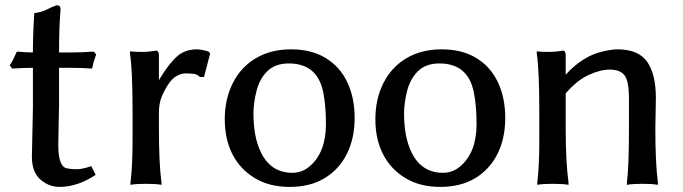

<svg xmlns="http://www.w3.org/2000/svg" viewBox="-20 -694 2603 732"><path d="M16.6 -445.3Q25.4 -454.1 43 -495.1L44.9 -497.1H47.9Q77.1 -494.1 105.5 -494.1Q105.5 -566.4 110.4 -637.7V-643.6L113.3 -644.5Q140.6 -648.4 156.2 -656.7Q171.9 -665 195.3 -673.8H197.3Q210.9 -673.8 210.9 -658.2Q205.1 -591.8 205.1 -494.1H254.9Q289.1 -494.1 335.9 -497.1H337.9L346.7 -486.3L337.9 -460.9L331.1 -432.6H328.1Q295.9 -435.5 245.1 -435.5H205.1V-294.9L202.1 -141.6Q202.1 -55.7 237.3 -51.8Q252 -48.8 272.5 -48.8Q293 -48.8 328.1 -60.5L344.7 -27.3Q275.4 18.6 207 18.6Q166 18.6 133.8 -9.8Q101.6 -38.1 101.6 -95.7L105.5 -282.2V-435.5Q72.3 -435.5 28.3 -432.6H26.4Z M475.6 -489.3V-498H479.5Q493.2 -496.1 520 -496.1Q546.9 -496.1 573.2 -501H574.2Q585 -501 585.9 -486.3V-388.7Q623 -450.2 653.8 -478Q684.6 -505.9 731.4 -505.9Q746.1 -505.9 773.4 -498H774.4L781.2 -490.2L757.8 -400.4H742.2Q731.4 -411.1 717.3 -412.6Q703.1 -414.1 687 -414.1Q670.9 -414.1 653.3 -404.3Q635.7 -394.5 620.6 -371.1Q605.5 -347.7 595.7 -323.2Q585.9 -298.8 585.9 -263.7V-204.1Q585.9 -69.3 595.7 2V10.7Q576.2 6.8 536.1 6.8Q497.1 6.8 477.5 10.7V2Q485.4 -58.6 485.4 -160.2V-266.6Q485.4 -427.7 475.6 -489.3Z M866.2 -106Q836.9 -163.1 836.9 -239.7Q836.9 -316.4 867.7 -377.4Q898.4 -438.5 955.6 -472.2Q1012.7 -505.9 1089.8 -505.9Q1167 -505.9 1221.2 -473.1Q1275.4 -440.4 1303.7 -381.3Q1332 -322.3 1332 -244.1Q1332 -166 1302.2 -106.9Q1272.5 -47.9 1217.3 -14.6Q1162.1 18.6 1084.5 18.6Q1006.8 18.6 951.2 -15.1Q895.5 -48.8 866.2 -106ZM976.6 -109.4Q1014.6 -35.2 1094.7 -35.2Q1131.8 -35.2 1160.2 -59.6Q1222.7 -112.3 1222.7 -221.7Q1222.7 -292 1211.9 -343.8Q1189.5 -452.1 1081.1 -452.1Q1029.3 -452.1 999.5 -422.9Q969.7 -393.6 958 -347.7Q946.3 -301.8 946.3 -260.3Q946.3 -218.8 953.1 -180.7Q960 -142.6 976.6 -109.4Z M1440.4 -106Q1411.1 -163.1 1411.1 -239.7Q1411.1 -316.4 1441.9 -377.4Q1472.7 -438.5 1529.8 -472.2Q1586.9 -505.9 1664.1 -505.9Q1741.2 -505.9 1795.4 -473.1Q1849.6 -440.4 1877.9 -381.3Q1906.2 -322.3 1906.2 -244.1Q1906.2 -166 1876.5 -106.9Q1846.7 -47.9 1791.5 -14.6Q1736.3 18.6 1658.7 18.6Q1581.1 18.6 1525.4 -15.1Q1469.7 -48.8 1440.4 -106ZM1550.8 -109.4Q1588.9 -35.2 1668.9 -35.2Q1706.1 -35.2 1734.4 -59.6Q1796.9 -112.3 1796.9 -221.7Q1796.9 -292 1786.1 -343.8Q1763.7 -452.1 1655.3 -452.1Q1603.5 -452.1 1573.7 -422.9Q1543.9 -393.6 1532.2 -347.7Q1520.5 -301.8 1520.5 -260.3Q1520.5 -218.8 1527.3 -180.7Q1534.2 -142.6 1550.8 -109.4Z M2026.4 -489.3V-498H2030.3Q2043.9 -496.1 2071.3 -496.1Q2098.6 -496.1 2125 -501H2126Q2135.7 -501 2136.7 -486.3V-409.2Q2202.1 -481.4 2279.3 -498Q2312.5 -505.9 2334 -505.9Q2414.1 -505.9 2447.3 -458.5Q2480.5 -411.1 2480.5 -320.3L2478.5 -204.1Q2478.5 -69.3 2488.3 2V10.7Q2468.8 6.8 2428.7 6.8Q2389.6 6.8 2370.1 10.7V2Q2377.9 -59.6 2377.9 -204.1V-317.4Q2377.9 -386.7 2360.4 -407.7Q2342.8 -428.7 2305.7 -428.7Q2268.6 -428.7 2224.1 -408.2Q2179.7 -387.7 2136.7 -337.9V-204.1Q2136.7 -76.2 2147.5 2V10.7Q2127.9 6.8 2085.9 6.8Q2047.9 6.8 2028.3 10.7V2Q2036.1 -58.6 2036.1 -160.2V-266.6Q2036.1 -427.7 2026.4 -489.3Z"/></svg>

Font: GenEi LateGo v2
Style: Medium
Weight: 500
Designer: o_tamon (Modified)
Foundry: o_tamon / Adobe Systems Incorporated / FONT 910 / Philipp H. Poll
Version: Version 2.1;Original Version 1.004